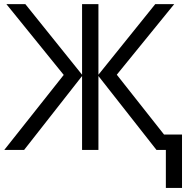

<svg xmlns="http://www.w3.org/2000/svg" viewBox="-20 -734 930 940"><path d="M381.8 -713.9H461.9V-368.2L740.2 -713.9H833L551.8 -368.2L783.2 -75.2H871.1V186H792V0H746.1L461.9 -361.8V0H381.8V-361.8L98.1 0H1L292 -367.2L11.2 -713.9H104L381.8 -368.2Z"/></svg>

Font: OpenSans-Regular
Style: Regular
Weight: 400
Foundry: Ascender Corporation
Version: Version 1.10